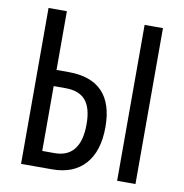

<svg xmlns="http://www.w3.org/2000/svg" viewBox="-80 -790 830 866"><g transform="rotate(10 335.0 -357.0)"><path d="M73 0V-714H157V-445H212Q315 -445 367 -391Q419 -337 419 -229Q419 -119 366 -59.5Q313 0 215 0ZM157 -74H214Q273 -74 303 -112.5Q333 -151 333 -227Q333 -301 303.5 -336Q274 -371 212 -371H157ZM513 0V-714H597V0Z"/></g></svg>

Font: Noto Sans ExtraCondensed
Style: Regular
Weight: 400
Width: 2
Designer: Monotype Design Team
Foundry: Monotype Imaging Inc.
Version: Version 2.013